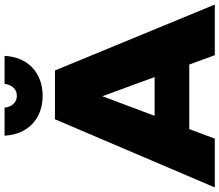

<svg xmlns="http://www.w3.org/2000/svg" viewBox="-88 -882 962 842"><g transform="rotate(-90 393.0 -461.0)"><path d="M394 -755C495 -755 564 -820 569 -922H446C443 -890 423 -868 394 -868C365 -868 345 -890 342 -922H219C224 -820 293 -755 394 -755ZM572 0H794L505 -701H291L-8 0H206L248 -112H531ZM306 -264 392 -493 476 -264Z"/></g></svg>

Font: Montserrat ExtraBold
Style: Regular
Weight: 800
Designer: Julieta Ulanovsky
Foundry: Julieta Ulanovsky
Version: Version 4.000